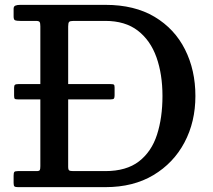

<svg xmlns="http://www.w3.org/2000/svg" viewBox="-20 -770 876 790"><path d="M36 -17V-47Q36 -59 39 -62.5Q42 -66 53.5 -66H130Q141.5 -66 143.8 -70.2Q146 -74.5 146 -86.5V-361H55Q43 -361 40.5 -363.8Q38 -366.5 38 -376.5V-409.5Q38 -418.5 41.8 -421.2Q45.5 -424 55.5 -424H146V-661.5Q146 -674.5 143.2 -679.2Q140.5 -684 127.5 -684H63.5Q48 -684 42 -686.5Q36 -689 36 -702.5V-734Q36 -744 43.5 -747Q51 -750 63 -750H414Q533.5 -750 616 -700.8Q698.5 -651.5 741.2 -566.5Q784 -481.5 784 -375Q784 -268.5 739 -183.8Q694 -99 611.2 -49.5Q528.5 0 414 0H54Q43 0 39.5 -3Q36 -6 36 -17ZM282 -66H413Q500 -66 551.8 -106Q603.5 -146 626 -215.8Q648.5 -285.5 648.5 -375Q648.5 -464.5 623.8 -534.2Q599 -604 547 -644Q495 -684 413 -684H283Q268.5 -684 264.5 -680Q260.5 -676 260.5 -661V-424H435Q446 -424 448.8 -421.5Q451.5 -419 451.5 -409.5V-378Q451.5 -368.5 449 -364.8Q446.5 -361 434 -361H260.5V-84Q260.5 -71.5 264.8 -68.8Q269 -66 282 -66Z"/></svg>

Font: Besley Medium
Style: Regular
Weight: 500
Designer: Owen Earl
Foundry: indestructible type*
Version: Version 2.001; ttfautohint (v1.8.3)